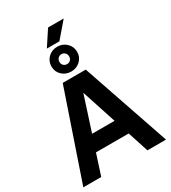

<svg xmlns="http://www.w3.org/2000/svg" viewBox="-273 -1321 1300 1458"><g transform="rotate(-30 377.0 -592.5)"><path d="M276 -765H478L740 0H577L518 -182H231L172 0H15ZM377 -1024Q424 -1024 456.5 -992.5Q489 -961 489 -915Q489 -869 456.5 -838Q424 -807 377 -807Q329 -807 296.5 -838Q264 -869 264 -915Q264 -961 296.5 -992.5Q329 -1024 377 -1024ZM473 -319 374 -622 276 -319ZM390 -1185H527L412 -1051H302ZM377 -872Q395 -872 407 -884Q419 -896 419 -915Q419 -934 407 -946.5Q395 -959 377 -959Q358 -959 346 -946.5Q334 -934 334 -915Q334 -896 346 -884Q358 -872 377 -872Z"/></g></svg>

Font: Application
Style: Bold
Weight: 700
Designer: Wei Huang
Foundry: Wei Huang
Version: Version 0.012